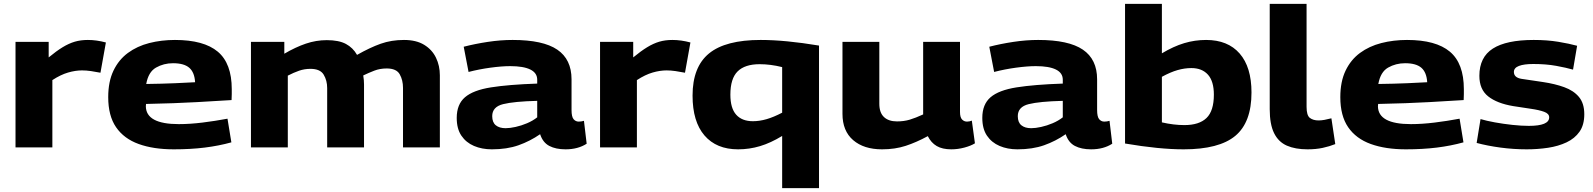

<svg xmlns="http://www.w3.org/2000/svg" viewBox="-20 -760 8213 990"><path d="M231 -544V-464Q271 -497 303 -516.5Q335 -536 365.5 -545Q396 -554 433 -554Q478 -554 526 -541L498 -385Q473 -390 449 -393.5Q425 -397 403 -397Q369 -397 331 -386Q293 -375 250 -347V0H60V-544Z M876 10Q771 10 695 -17.5Q619 -45 578.5 -104Q538 -163 538 -259Q538 -339 565 -395.5Q592 -452 639.5 -487Q687 -522 749.5 -538Q812 -554 882 -554Q1031 -554 1103 -493.5Q1175 -433 1175 -300Q1175 -291 1175 -275Q1175 -259 1174 -244Q1111 -240 996.5 -233.5Q882 -227 733 -224Q732 -220 732 -212Q733 -120 902 -120Q959 -120 1024 -128Q1089 -136 1153 -148L1173 -26Q1108 -8 1035.5 1Q963 10 876 10ZM734 -327Q815 -328 884.5 -331Q954 -334 986 -336Q983 -387 956 -410.5Q929 -434 872 -434Q824 -434 784.5 -411.5Q745 -389 734 -327Z M1274 0V-544H1446V-483Q1504 -517 1557 -535Q1610 -553 1665 -553Q1727 -553 1763.5 -533.5Q1800 -514 1821 -477Q1888 -515 1943 -534.5Q1998 -554 2063 -554Q2126 -554 2167 -529Q2208 -504 2228 -462.5Q2248 -421 2248 -372V0H2058V-307Q2058 -347 2041 -377Q2024 -407 1974 -407Q1939 -407 1909.5 -395.5Q1880 -384 1853 -371Q1855 -359 1856 -347Q1857 -335 1857 -325V0H1667V-306Q1667 -345 1649 -375Q1631 -405 1581 -405Q1550 -405 1522.5 -395.5Q1495 -386 1464 -370V0Z M2335 -152Q2335 -222 2377.5 -258.5Q2420 -295 2511.5 -309.5Q2603 -324 2750 -329V-349Q2750 -384 2714.5 -401.5Q2679 -419 2611 -419Q2567 -419 2508.5 -411Q2450 -403 2396 -389L2371 -519Q2429 -534 2495 -544Q2561 -554 2623 -554Q2780 -554 2853.5 -504Q2927 -454 2927 -351V-193Q2927 -158 2937.5 -145.5Q2948 -133 2964 -133Q2970 -133 2977.5 -134Q2985 -135 2991 -137L3005 -19Q2960 10 2896 10Q2846 10 2812.5 -7.5Q2779 -25 2765 -68Q2713 -32 2653.5 -11Q2594 10 2516 10Q2465 10 2424 -7.5Q2383 -25 2359 -60.5Q2335 -96 2335 -152ZM2518 -161Q2518 -129 2536.5 -114Q2555 -99 2587 -99Q2609 -99 2638.5 -105.5Q2668 -112 2697.5 -124.5Q2727 -137 2750 -155V-240Q2630 -237 2574 -223Q2518 -209 2518 -161Z M3245 -544V-464Q3285 -497 3317 -516.5Q3349 -536 3379.5 -545Q3410 -554 3447 -554Q3492 -554 3540 -541L3512 -385Q3487 -390 3463 -393.5Q3439 -397 3417 -397Q3383 -397 3345 -386Q3307 -375 3264 -347V0H3074V-544Z M4203 -525V210H4013V-59Q3954 -23 3899 -6.5Q3844 10 3786 10Q3674 10 3612.5 -61.5Q3551 -133 3551 -267Q3551 -415 3636 -484.5Q3721 -554 3902 -554Q4029 -554 4203 -525ZM4013 -414Q3953 -429 3897 -429Q3821 -429 3783.5 -392Q3746 -355 3746 -272Q3746 -202 3776 -168.5Q3806 -135 3862 -135Q3896 -135 3932.5 -145.5Q3969 -156 4013 -179Z M4528 10Q4434 10 4379 -37.5Q4324 -85 4324 -173V-544H4514V-225Q4514 -179 4538 -156.5Q4562 -134 4605 -134Q4641 -134 4671 -143Q4701 -152 4740 -170V-544H4930V-183Q4930 -155 4940.5 -144Q4951 -133 4966 -133Q4979 -133 4991 -138L5007 -21Q4986 -8 4952.5 1Q4919 10 4885 10Q4839 10 4810 -7Q4781 -24 4764 -58Q4705 -26 4650 -8Q4595 10 4528 10Z M5045 -152Q5045 -222 5087.5 -258.5Q5130 -295 5221.5 -309.5Q5313 -324 5460 -329V-349Q5460 -384 5424.5 -401.5Q5389 -419 5321 -419Q5277 -419 5218.5 -411Q5160 -403 5106 -389L5081 -519Q5139 -534 5205 -544Q5271 -554 5333 -554Q5490 -554 5563.5 -504Q5637 -454 5637 -351V-193Q5637 -158 5647.5 -145.5Q5658 -133 5674 -133Q5680 -133 5687.5 -134Q5695 -135 5701 -137L5715 -19Q5670 10 5606 10Q5556 10 5522.5 -7.5Q5489 -25 5475 -68Q5423 -32 5363.5 -11Q5304 10 5226 10Q5175 10 5134 -7.5Q5093 -25 5069 -60.5Q5045 -96 5045 -152ZM5228 -161Q5228 -129 5246.5 -114Q5265 -99 5297 -99Q5319 -99 5348.5 -105.5Q5378 -112 5407.5 -124.5Q5437 -137 5460 -155V-240Q5340 -237 5284 -223Q5228 -209 5228 -161Z M5781 -20V-740H5971V-485Q6031 -521 6086 -537.5Q6141 -554 6199 -554Q6311 -554 6372 -484Q6433 -414 6433 -283Q6433 -129 6349.5 -59.5Q6266 10 6083 10Q6020 10 5944.5 2.5Q5869 -5 5781 -20ZM5971 -129Q6032 -115 6087 -115Q6163 -115 6201 -151.5Q6239 -188 6239 -272Q6239 -341 6208.5 -375Q6178 -409 6123 -409Q6088 -409 6051.5 -398.5Q6015 -388 5971 -364Z M6717 -740V-209Q6717 -165 6734 -152Q6751 -139 6779 -139Q6793 -139 6809.5 -142Q6826 -145 6845 -150L6865 -17Q6835 -5 6800 2.5Q6765 10 6722 10Q6659 10 6615.5 -9Q6572 -28 6549.5 -73.5Q6527 -119 6527 -197V-740Z M7229 10Q7124 10 7048 -17.5Q6972 -45 6931.5 -104Q6891 -163 6891 -259Q6891 -339 6918 -395.5Q6945 -452 6992.5 -487Q7040 -522 7102.5 -538Q7165 -554 7235 -554Q7384 -554 7456 -493.5Q7528 -433 7528 -300Q7528 -291 7528 -275Q7528 -259 7527 -244Q7464 -240 7349.5 -233.5Q7235 -227 7086 -224Q7085 -220 7085 -212Q7086 -120 7255 -120Q7312 -120 7377 -128Q7442 -136 7506 -148L7526 -26Q7461 -8 7388.5 1Q7316 10 7229 10ZM7087 -327Q7168 -328 7237.5 -331Q7307 -334 7339 -336Q7336 -387 7309 -410.5Q7282 -434 7225 -434Q7177 -434 7137.5 -411.5Q7098 -389 7087 -327Z M7594 -23 7614 -146Q7644 -137 7688 -129Q7732 -121 7778.5 -116Q7825 -111 7863 -111Q7968 -111 7968 -155Q7968 -174 7942 -183.5Q7916 -193 7874 -199Q7832 -205 7782 -213Q7699 -227 7653.5 -263Q7608 -299 7608 -369Q7608 -465 7677.5 -509.5Q7747 -554 7888 -554Q7958 -554 8015 -544.5Q8072 -535 8112 -524L8091 -401Q8056 -411 8004 -420.5Q7952 -430 7886 -430Q7838 -430 7812 -420Q7786 -410 7786 -389Q7786 -360 7825 -353.5Q7864 -347 7936 -337Q7997 -328 8045.5 -310.5Q8094 -293 8121.5 -260Q8149 -227 8149 -171Q8149 -116 8124.5 -81Q8100 -46 8057.5 -26Q8015 -6 7962 2Q7909 10 7852 10Q7784 10 7717 1Q7650 -8 7594 -23Z"/></svg>

Font: Georama Extended
Style: Bold
Weight: 700
Width: 7
Designer: Jean-Baptiste Levee
Foundry: Production Type
Version: Version 1.000